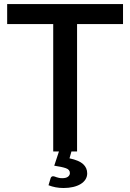

<svg xmlns="http://www.w3.org/2000/svg" viewBox="-20 -740 636 938"><path d="M329 0 319.5 33.5Q366.5 43.5 386.2 61.8Q406 80 406 107Q406 123.5 397.5 136.8Q389 150 373.8 159.2Q358.5 168.5 337.2 173.5Q316 178.5 290.5 178.5Q270 178.5 251.8 175Q233.5 171.5 217 165L227 131.5Q230 121 240 121Q243.5 121 247.2 122.5Q251 124 256.2 125.8Q261.5 127.5 268.2 129Q275 130.5 284 130.5Q303 130.5 312.2 123.2Q321.5 116 321.5 105.5Q321.5 88.5 302 81.8Q282.5 75 245 69.5L268 0H240V-622.5H15V-720H581V-622.5H356.5V0Z"/></svg>

Font: LatoLatin Semibold
Style: Regular
Weight: 600
Designer: Lukasz Dziedzic with Adam Twardoch and Botio Nikoltchev
Foundry: tyPoland Lukasz Dziedzic
Version: Version 2.015; 2015-08-06; http://www.latofonts.com/